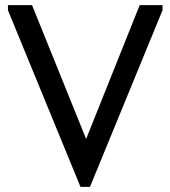

<svg xmlns="http://www.w3.org/2000/svg" viewBox="-20 -720 665 749"><path d="M11 -680V-700H105L316 -178L525 -700H614V-680L331 9H294Z"/></svg>

Font: Tilda Sans Medium
Style: Regular
Weight: 500
Designer: ParaType Ltd
Foundry: ParaType Ltd
Version: Version 1.009